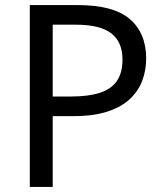

<svg xmlns="http://www.w3.org/2000/svg" viewBox="-20 -734 645 754"><path d="M286 -714Q426 -714 490 -659Q554 -604 554 -504Q554 -460 539.5 -419.5Q525 -379 492 -347Q459 -315 404 -296.5Q349 -278 269 -278H187V0H97V-714ZM278 -637H187V-355H259Q327 -355 372 -369.5Q417 -384 439 -416Q461 -448 461 -500Q461 -569 417 -603Q373 -637 278 -637Z"/></svg>

Font: Noto Sans Devanagari
Style: Regular
Weight: 400
Designer: Jelle Bosma - Monotype Design Team
Foundry: Monotype Imaging Inc.
Version: Version 2.003